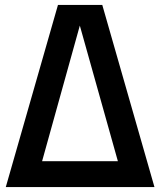

<svg xmlns="http://www.w3.org/2000/svg" viewBox="-20 -760 652 780"><path d="M3.5 0 215.5 -740H395.5L607.5 0ZM136.5 -53 123 -105H487L473.5 -53L297 -682H311.5Z"/></svg>

Font: Encode Sans SC Condensed SemiBold
Style: Regular
Weight: 600
Width: 3
Designer: Multiple Designers
Foundry: Impallari Type
Version: Version 3.002